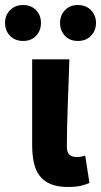

<svg xmlns="http://www.w3.org/2000/svg" viewBox="-63 -732 402 764"><path d="M206 12Q165 12 137.5 0Q110 -12 94 -33.5Q78 -55 71.5 -86Q65 -117 65 -155V-496H213Q212 -452 210 -404.5Q208 -357 206.5 -310.5Q205 -264 204 -222Q203 -180 203 -149Q203 -125 213.5 -116Q224 -107 244 -107Q250 -107 259 -108.5Q268 -110 276 -113L293 -4Q277 3 257.5 7.5Q238 12 206 12ZM29 -569Q-3 -569 -23 -589.5Q-43 -610 -43 -641Q-43 -671 -23 -691.5Q-3 -712 29 -712Q61 -712 80.5 -691.5Q100 -671 100 -641Q100 -610 80.5 -589.5Q61 -569 29 -569ZM247 -569Q215 -569 195.5 -589.5Q176 -610 176 -641Q176 -671 195.5 -691.5Q215 -712 247 -712Q279 -712 299 -691.5Q319 -671 319 -641Q319 -610 299 -589.5Q279 -569 247 -569Z"/></svg>

Font: hySource Sans Pro
Style: Bold
Weight: 700
Designer: Paul D. Hunt
Foundry: Adobe Systems Incorporated
Version: Version 2.021;PS 2.000;hotconv 1.0.86;makeotf.lib2.5.63406